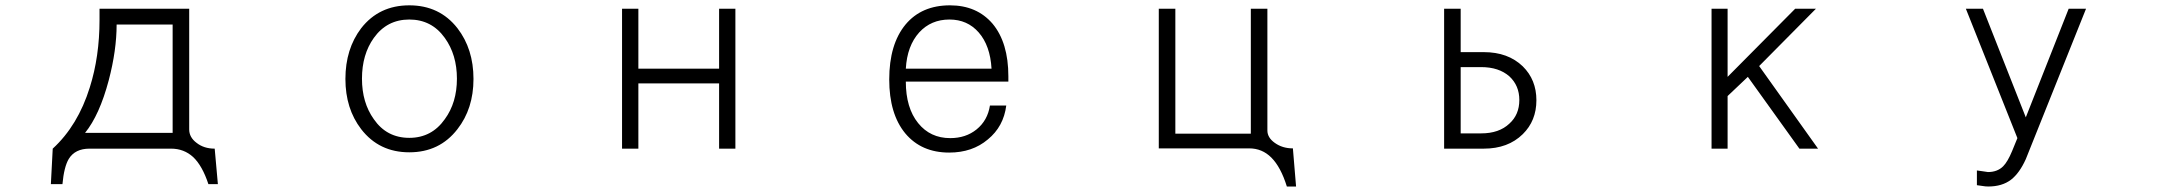

<svg xmlns="http://www.w3.org/2000/svg" viewBox="-20 -551 8040 713"><path d="M349.6 -518.6V-477.5Q349.6 -340.8 313.5 -226.6Q269.5 -85 175.8 1L168.9 132.8H211.9Q217.8 68.4 235.4 39.1Q258.8 1 312.5 1H615.2Q663.1 1 697.3 32.2Q731.4 64.5 753.9 132.8H789.1L777.3 1Q737.3 1 710 -20.5Q682.6 -41 682.6 -70.3V-518.6ZM413.1 -460H621.1V-57.6H295.9Q349.6 -124 383.8 -252.9Q413.1 -364.3 413.1 -460Z M1500 -531.2Q1387.7 -531.2 1321.3 -446.3Q1262.7 -369.1 1262.7 -257.8Q1262.7 -147.5 1321.3 -71.3Q1387.7 14.6 1500 14.6Q1612.3 14.6 1678.7 -71.3Q1738.3 -147.5 1738.3 -257.8Q1738.3 -369.1 1678.7 -446.3Q1612.3 -531.2 1500 -531.2ZM1500 -478.5Q1583 -478.5 1631.8 -410.2Q1676.8 -347.7 1676.8 -258.8Q1676.8 -169.9 1631.8 -108.4Q1583 -39.1 1500 -39.1Q1416 -39.1 1368.2 -108.4Q1324.2 -169.9 1324.2 -258.8Q1324.2 -348.6 1368.2 -410.2Q1417 -478.5 1500 -478.5Z M2290 1H2350.6V-241.2H2650.4V1H2710.9V-518.6H2650.4V-295.9H2350.6V-518.6H2290Z M3343.8 -295.9Q3348.6 -380.9 3393.6 -430.7Q3437.5 -478.5 3505.9 -478.5Q3572.3 -478.5 3614.3 -430.7Q3657.2 -381.8 3662.1 -295.9ZM3343.8 -248H3724.6V-267.6Q3724.6 -392.6 3666 -462.9Q3607.4 -531.2 3507.8 -531.2Q3402.3 -531.2 3342.8 -460Q3282.2 -386.7 3282.2 -255.9Q3282.2 -127.9 3341.8 -55.7Q3401.4 15.6 3504.9 15.6Q3590.8 15.6 3648.4 -33.2Q3707 -81.1 3716.8 -159.2H3656.2Q3647.5 -103.5 3606.4 -70.3Q3566.4 -38.1 3508.8 -38.1Q3434.6 -38.1 3389.6 -93.8Q3343.8 -150.4 3343.8 -248Z M4283.2 -518.6V0H4619.1Q4667 0 4701.2 34.2Q4736.3 69.3 4758.8 141.6H4793L4781.2 0Q4742.2 0 4713.9 -20.5Q4686.5 -40 4686.5 -66.4V-518.6H4625V-54.7H4344.7V-518.6Z M5404.3 -301.8H5480.5Q5545.9 -301.8 5585 -267.6Q5622.1 -233.4 5622.1 -179.7Q5622.1 -125 5585 -91.8Q5546.9 -55.7 5480.5 -55.7H5404.3ZM5342.8 1H5490.2Q5580.1 1 5634.8 -52.7Q5685.5 -102.5 5685.5 -178.7Q5685.5 -254.9 5634.8 -304.7Q5580.1 -357.4 5490.2 -357.4H5404.3V-518.6H5342.8Z M6335.9 1H6395.5V-194.3L6470.7 -265.6L6662.1 1H6731.4L6512.7 -305.7L6723.6 -518.6H6646.5L6395.5 -265.6V-518.6H6335.9Z M7502.9 40 7726.6 -518.6H7662.1L7502.9 -115.2L7343.8 -518.6H7280.3L7471.7 -38.1L7452.1 9.8Q7435.5 49.8 7418.9 66.4Q7397.5 87.9 7362.3 87.9L7342.8 85L7321.3 82V136.7Q7333 138.7 7341.8 139.6Q7353.5 141.6 7363.3 141.6Q7415 141.6 7448.2 116.2Q7479.5 91.8 7502.9 40Z"/></svg>

Font: DotumChe
Style: Regular
Weight: 400
Monospace: yes
Version: Version 2.21